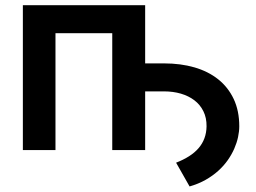

<svg xmlns="http://www.w3.org/2000/svg" viewBox="-20 -565 965 723"><path d="M66.1 -545.5H526.6V-326.3H597.7Q660.2 -326.3 712.2 -311.3Q764.2 -296.2 801.7 -266.3Q839.1 -236.5 860.1 -192.1Q881 -147.7 881 -89.5Q881 -70.3 876.4 -48.8Q871.8 -27.3 862.2 -5.3Q852.6 16.7 837.7 38Q822.8 59.3 802 78.1Q781.2 96.9 754.3 112.2Q727.3 127.5 693.9 137.1L643.1 47.6Q670.5 36.9 691.8 23.4Q713.1 9.9 727.6 -6.9Q742.2 -23.8 749.8 -44.4Q757.5 -65 757.8 -89.5Q758.2 -121.4 745.9 -146.1Q733.7 -170.8 712 -187.3Q690.3 -203.8 661 -212.4Q631.7 -220.9 597.7 -220.9H526.6V0H402.7V-440H188.9V0H66.1Z"/></svg>

Font: Interop SemBd
Style: Regular
Weight: 600
Designer: Rasmus Andersson, Google, Jang Haemin
Foundry: jhaemin
Version: Version 1.008